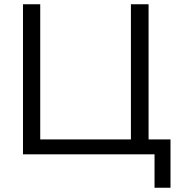

<svg xmlns="http://www.w3.org/2000/svg" viewBox="-20 -725 844 902"><path d="M706 157V0H88V-705H169V-70H595V-705H678V-70H781V157Z"/></svg>

Font: Winston
Style: Regular
Weight: 400
Designer: Original fonts by Vernon Adams / Changes by Cristiano Sobral
Foundry: Original fonts by Vernon Adams / Changes by Cristiano Sobral
Version: Version 2.503;July 17, 2020;FontCreator 13.0.0.2655 64-bit